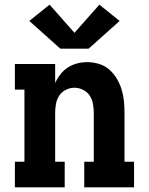

<svg xmlns="http://www.w3.org/2000/svg" viewBox="-20 -805 640 825"><path d="M44 0V-110H85V-420H44V-530H217V-448Q226 -468 239.5 -485.5Q253 -503 271.5 -515Q290 -527 311.5 -532.5Q333 -538 354 -538Q380 -538 405 -530.5Q430 -523 449 -506.5Q468 -490 481.5 -467.5Q495 -445 502.5 -420.5Q510 -396 512.5 -371Q515 -346 515 -320V-110H556V0H342V-110H383V-320Q383 -339 379.5 -358.5Q376 -378 365.5 -394Q355 -410 337 -419Q319 -428 300 -428Q281 -428 263 -419Q245 -410 234.5 -394Q224 -378 220.5 -358.5Q217 -339 217 -320V-110H258V0ZM239 -596 220 -613 106 -715 193 -785 300 -664 407 -785 494 -715 361 -596Z"/></svg>

Font: Iosevka Slab XBdEx
Style: Regular
Weight: 800
Width: 7
Monospace: yes
Designer: Belleve Invis
Foundry: Belleve Invis
Version: Version 11.1.0; ttfautohint (v1.8.3)